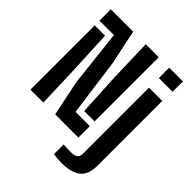

<svg xmlns="http://www.w3.org/2000/svg" viewBox="-265 -970 1352 1352"><g transform="rotate(45 410.5 -294.5)"><path d="M299.3 0 243.7 -269.5 197 -687.1H53.2V-800H275.9L330 -542.2L388.4 -113.9H530.6V0ZM53.2 0V-640H155.8L171.4 -306.2L181.8 0ZM427.1 -161 410.7 -474.8 401.1 -800H530.6V-161ZM634.8 -696.9V-800H771.2V-696.9ZM569.2 210.9Q551.8 210.9 530.6 209Q509.5 207.1 491.3 204.3V108.4Q505.7 109.1 528.6 109.8Q551.5 110.6 568.8 110.6Q601.7 110.6 617.6 97.6Q633.6 84.7 633.6 59.3V-600H765.6V47.3Q765.4 134.5 717.3 172.7Q669.2 210.9 569.2 210.9Z"/></g></svg>

Font: Big Shoulders Stencil Text SC Thin
Style: Regular
Weight: 100
Designer: Patric King
Foundry: XO Type Co
Version: Version 2.001